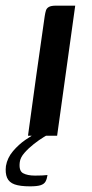

<svg xmlns="http://www.w3.org/2000/svg" viewBox="-50 -480 327 679"><path d="M49 0Q63 -105 78 -211Q93 -317 108 -422Q110 -435 112.5 -443Q115 -451 123 -455.5Q131 -460 148 -460H216L152 0ZM56 179Q21 179 1.5 172Q-18 165 -25 148.5Q-32 132 -29 107Q-24 78 -4 54.5Q16 31 40 14.5Q64 -2 79 -9H131Q122 -6 105 4.5Q88 15 69.5 29.5Q51 44 36.5 60.5Q22 77 20 93Q16 124 31.5 132.5Q47 141 74 141Q90 141 98.5 140.5Q107 140 111.5 139.5Q116 139 118 139Q116 153 111 162Q106 171 93.5 175Q81 179 56 179Z"/></svg>

Font: Genos Medium
Style: Italic
Weight: 500
Italic angle: -8°
Designer: Robert E. Leuschke
Foundry: Robert E. Leuschke
Version: Version 1.010